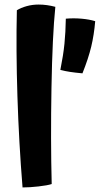

<svg xmlns="http://www.w3.org/2000/svg" viewBox="-20 -762 438 843"><path d="M207 46Q189 52 149.5 56.5Q110 61 79 61Q63 -135 56.5 -339.5Q50 -544 54 -717Q72 -728 97 -735Q122 -742 149 -742Q168 -742 186 -739.5Q204 -737 223 -732Q210 -605 206 -376Q202 -147 207 46ZM398 -669Q393 -609 380.5 -557Q368 -505 342 -440Q309 -443 286.5 -446.5Q264 -450 245 -455Q258 -520 263 -570Q268 -620 269 -680Q303 -683 337.5 -680Q372 -677 398 -669Z"/></svg>

Font: Atma SemiBold
Style: Regular
Weight: 600
Designer: Gregori Vincens, Jeremie Hornus, Riccardo Olocco, Yoann Minet.
Foundry: black foundry
Version: Version 1.102;PS 1.100;hotconv 1.0.86;makeotf.lib2.5.63406